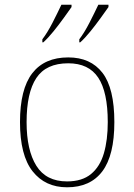

<svg xmlns="http://www.w3.org/2000/svg" viewBox="-20 -786 571 816"><path d="M265 10Q172 10 118.5 -58Q65 -126 65 -267Q65 -407 117 -474.5Q169 -542 270 -542Q365 -542 415.5 -476.5Q466 -411 466 -267Q466 -126 415 -58Q364 10 265 10ZM265 -15Q329 -15 367 -46.5Q405 -78 421.5 -134.5Q438 -191 438 -267Q438 -395 397.5 -456Q357 -517 270 -517Q176 -517 134.5 -454.5Q93 -392 93 -267Q93 -148 134.5 -81.5Q176 -15 265 -15ZM317 -619Q339 -648 360.5 -690Q382 -732 398 -766H441V-756Q429 -739 408.5 -710.5Q388 -682 365 -653.5Q342 -625 321 -606H317ZM160 -619Q182 -648 203.5 -690Q225 -732 241 -766H284V-756Q272 -739 251.5 -710.5Q231 -682 208 -653.5Q185 -625 164 -606H160Z"/></svg>

Font: Noto Serif Thin
Style: Regular
Weight: 100
Designer: Monotype Design Team
Foundry: Monotype Imaging Inc.
Version: Version 2.015